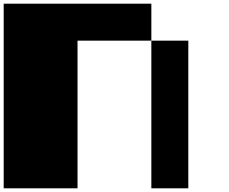

<svg xmlns="http://www.w3.org/2000/svg" viewBox="-20 -1020 1240 1040"><path d="M799.8 0V-799.8H1000V0ZM0 0V-1000H799.8V-799.8H399.9V0Z"/></svg>

Font: 8-bit HUD
Style: Regular
Weight: 400
Designer: lSPl
Foundry: https://fontstruct.com
Version: Version 1.0